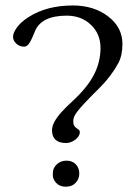

<svg xmlns="http://www.w3.org/2000/svg" viewBox="-20 -687 496 719"><path d="M174.8 -199.7Q174.8 -228.5 211.9 -269Q227.1 -285.6 252 -308.6Q307.1 -359.4 331.8 -407.2Q356.4 -455.1 356.4 -507.3Q356.4 -560.1 320.3 -594.2Q284.7 -628.4 229.5 -628.4Q132.3 -628.4 109.4 -566.4Q98.6 -538.6 89.8 -525.4Q81.1 -512.2 70.6 -512.2Q60.1 -512.2 52.5 -515.9Q44.9 -519.5 39.6 -524.9Q28.8 -535.6 28.8 -549.8Q28.8 -564 43.7 -584.5Q58.6 -605 86.9 -623Q154.8 -666.5 252.9 -666.5Q332 -666.5 385.7 -625Q438.5 -584 438.5 -522.5Q438.5 -479 422.9 -450.2Q395.5 -400.4 354.2 -359.4Q313 -318.4 294.4 -298.3Q275.9 -278.3 267.1 -266.1Q254.4 -248.5 254.4 -234.9Q254.4 -221.2 258.3 -215.6Q262.2 -210 266.6 -207Q271 -204.1 274.9 -201.2Q278.8 -198.2 278.8 -191.2Q278.8 -184.1 274.2 -177Q269.5 -169.9 262.2 -164.1Q245.1 -151.4 227.5 -151.4Q174.8 -151.4 174.8 -199.7ZM193.4 -72.3Q208 -85.4 229.2 -85.4Q250.5 -85.4 263.7 -71.8Q276.9 -58.1 276.9 -37.4Q276.9 -16.6 263.2 -2.2Q249.5 12.2 226.6 12.2Q203.6 12.2 190.7 -1.7Q177.7 -15.6 177.7 -32Q177.7 -48.3 181.9 -57.1Q186 -65.9 193.4 -72.3Z"/></svg>

Font: Ovo
Style: Regular
Weight: 400
Designer: Nicole Fally
Foundry: Sorkin Type Co.
Version: Version 1.001